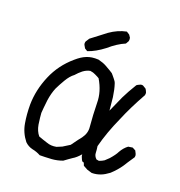

<svg xmlns="http://www.w3.org/2000/svg" viewBox="-119 -725 795 847"><g transform="rotate(20 278.5 -302.0)"><path d="M159 20Q141 10 120 6Q99 1 84 -14Q57 -48 50 -90Q43 -130 43 -176Q44 -245 73 -313Q101 -379 157 -427Q182 -449 203 -457Q226 -467 259 -465Q283 -459 297 -451Q324 -436 334 -429Q335 -428 341 -421Q347 -414 350 -410Q359 -400 362 -390Q370 -366 375 -331Q381 -275 381 -270Q388 -287 414 -344Q429 -375 454 -416Q459 -420 467 -423Q473 -427 482 -425L497 -416Q501 -411 504 -403Q507 -398 505 -388Q463 -313 437 -250Q403 -175 385 -105Q386 -101 387 -89.5Q388 -78 388 -75Q388 -60 401 -48L413 -46Q427 -51 436 -57Q441 -62 454 -74Q475 -98 482 -113Q495 -136 513 -149L533 -152L548 -144L555 -130Q558 -123 556 -115Q529 -75 522 -63Q505 -38 479 -14Q459 1 443 7Q423 15 401 15Q384 10 378 8Q372 5 358 -3L353 -16L346 -18Q342 -21 338 -32Q334 -39 334 -48Q316 -27 300 -18Q295 -15 283.5 -6.5Q272 2 265 7Q241 16 215 18Q180 20 159 20ZM240 -50 272 -70Q300 -109 308 -118Q327 -144 324 -172Q319 -228 318 -284Q318 -336 287 -388Q281 -392 266 -399Q257 -404 242 -406Q225 -403 209 -391Q194 -379 182 -365Q164 -352 148.5 -325.5Q133 -299 124 -280Q113 -254 108 -220Q103 -176 102 -158Q103 -140 108 -105Q113 -76 129 -57Q136 -54 150 -49.5Q164 -45 170 -43Q191 -35 216 -40ZM199 -483 186 -491Q184 -494 182 -498Q180 -502 178 -505Q175 -512 178 -521L189 -538Q200 -546 222.5 -563.5Q245 -581 257 -590Q294 -616 334 -624L348 -615Q355 -605 356 -603Q358 -594 356 -587L348 -573Q312 -558 274 -525Q235 -495 199 -483Z"/></g></svg>

Font: Yozai
Style: Regular
Weight: 400
Designer: LXGW / Y.OzVox
Foundry: LXGW / Y.OzVox
Version: Version 0.861;October 22, 2024